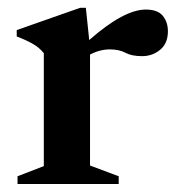

<svg xmlns="http://www.w3.org/2000/svg" viewBox="-20 -462 449 482"><path d="M346 -438Q376 -438 388.8 -422.2Q401.5 -406.5 401.5 -383.5Q401.5 -353 382 -337Q362.5 -321 336.5 -321Q311 -321 295 -329.5Q279 -338 256 -338Q230.5 -338 206 -325V-46.5L278 -19.5V0H24V-19.5L90 -45V-328.5Q79 -342.5 62.2 -352Q45.5 -361.5 22 -370.5V-386.5L181.5 -442.5H195.5L204 -361.5Q291 -438 346 -438Z"/></svg>

Font: Newsreader Text SemiBold
Style: Regular
Weight: 600
Designer: Hugues Gentile
Foundry: Production Type
Version: Version 1.001